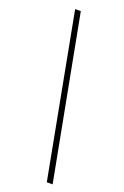

<svg xmlns="http://www.w3.org/2000/svg" viewBox="-169 -789 640 990"><g transform="rotate(20 151.5 -293.5)"><path d="M229 151 61 -738H92L261 151Z"/></g></svg>

Font: REM Thin
Style: Italic
Weight: 250
Italic angle: -11°
Designer: Octavio Pardo
Foundry: Ashler Design
Version: Version 1.005;gftools[0.9.28]